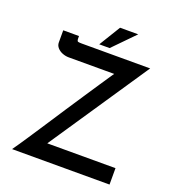

<svg xmlns="http://www.w3.org/2000/svg" viewBox="-156 -1012 1027 1133"><g transform="rotate(20 357.0 -445.5)"><path d="M49 0Q59 -13 80 -44.5Q101 -76 131 -121Q161 -166 195.5 -219Q230 -272 266.5 -327.5Q303 -383 338 -435.5Q373 -488 402.5 -532.5Q432 -577 453.5 -608.5Q475 -640 484 -652L497 -623H178Q158 -623 138.5 -630.5Q119 -638 106 -652.5Q93 -667 93 -686V-762H192V-749Q192 -730 199 -728Q206 -726 223 -726H652L224 -90L218 -103H661V0ZM517 -891 386 -757H321L403 -891Z"/></g></svg>

Font: Josefin Sans Thin Medium
Style: Regular
Weight: 500
Version: Version 2.000